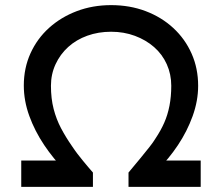

<svg xmlns="http://www.w3.org/2000/svg" viewBox="-20 -730 808 750"><path d="M63 0V-103H258L233 -65Q189 -109 152.5 -163.5Q116 -218 94.5 -277Q73 -336 73 -396Q73 -464 99 -521.5Q125 -579 171.5 -621Q218 -663 280 -686.5Q342 -710 414 -710Q487 -710 549 -686.5Q611 -663 657 -620.5Q703 -578 728.5 -520.5Q754 -463 754 -395Q754 -336 732.5 -276.5Q711 -217 675 -163Q639 -109 595 -66L576 -103H764V0H482V-56Q508 -87 528.5 -112Q549 -137 564 -156Q579 -175 588 -190Q608 -220 621.5 -250.5Q635 -281 642 -317Q649 -353 649 -395Q649 -440 631.5 -479Q614 -518 582 -546Q550 -574 507 -590Q464 -606 414 -606Q364 -606 321 -590.5Q278 -575 246.5 -546.5Q215 -518 197 -479Q179 -440 179 -395Q179 -345 189.5 -304.5Q200 -264 218.5 -229Q237 -194 260 -161Q272 -143 283 -128.5Q294 -114 304.5 -101.5Q315 -89 324.5 -77.5Q334 -66 343 -56V0Z"/></svg>

Font: Lexend Exa
Style: Regular
Weight: 400
Designer: Bonnie Shaver-Troup, Thomas Jockin
Foundry: Lexend
Version: Version 1.007